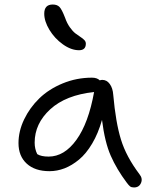

<svg xmlns="http://www.w3.org/2000/svg" viewBox="-20 -784 655 841"><path d="M326.2 -564Q291.5 -564 255.4 -589.8Q219.2 -615.7 196.5 -653.3Q173.8 -690.9 173.8 -724.1Q173.8 -764.2 210.9 -764.2Q230.5 -764.2 240.7 -753.4Q251 -742.7 265.1 -706.1Q273.4 -682.1 285.9 -664.6Q298.3 -647 310.1 -637.9Q321.8 -628.9 332.5 -622.1Q343.3 -615.2 349.6 -608.4Q356 -601.6 356 -592.8Q356 -564 326.2 -564ZM196.8 -34.2Q133.3 -34.2 97.2 -67.1Q61 -100.1 61 -157.2Q61 -209.5 85.7 -261Q110.4 -312.5 152.1 -353Q193.8 -393.6 254.6 -418.7Q315.4 -443.8 382.8 -443.8Q405.3 -443.8 417 -432.1Q422.9 -434.1 428.2 -434.1Q447.8 -434.1 460.9 -416Q474.1 -397.9 476.1 -368.2Q486.8 -247.6 509.8 -172.9Q532.7 -98.1 590.8 -21Q606 -2.4 597.7 17.3Q589.4 37.1 566.9 37.1Q555.7 37.1 549.8 32.5Q543.9 27.8 535.2 16.1Q491.2 -42.5 465.1 -101.8Q439 -161.1 426.8 -258.8Q410.2 -199.7 383.8 -155.3Q357.4 -110.8 326.2 -85Q294.9 -59.1 262.5 -46.6Q230 -34.2 196.8 -34.2ZM131.8 -159.2Q131.8 -131.8 143.1 -108.9Q160.2 -98.1 192.9 -98.1Q261.7 -98.1 314.7 -171.4Q367.7 -244.6 392.1 -380.9Q268.1 -367.7 200 -305.2Q131.8 -242.7 131.8 -159.2Z"/></svg>

Font: Shantell Sans Irregular
Style: Regular
Weight: 300
Designer: Stephen Nixon, Anya Danilova, Shantell Martin
Foundry: Arrow Type
Version: Version 1.006;[9816181b4]